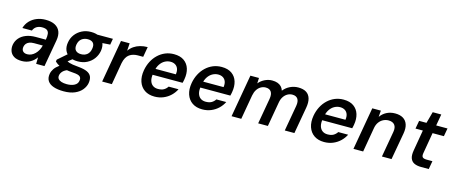

<svg xmlns="http://www.w3.org/2000/svg" viewBox="-50 -1364 5411 2293"><g transform="rotate(15 2655.0 -218.0)"><path d="M184 12Q123 12 87 -10Q51 -32 37.5 -69Q24 -106 31 -149Q40 -197 71 -233Q102 -269 153 -289Q204 -309 272 -309H397Q405 -353 401.5 -382Q398 -411 378 -425.5Q358 -440 317 -440Q278 -440 249.5 -422.5Q221 -405 208 -371H90Q105 -423 140.5 -460.5Q176 -498 226 -518Q276 -538 334 -538Q407 -538 452 -513.5Q497 -489 515 -444Q533 -399 522 -334L463 0H360L362 -81Q348 -61 329.5 -44Q311 -27 289 -14.5Q267 -2 240.5 5Q214 12 184 12ZM226 -83Q253 -83 277 -94Q301 -105 321.5 -125Q342 -145 356.5 -171Q371 -197 378 -226L380 -232H272Q237 -232 213.5 -222.5Q190 -213 177 -196.5Q164 -180 160 -158Q154 -123 172 -103Q190 -83 226 -83Z M761 232Q687 232 635.5 214.5Q584 197 561 161.5Q538 126 547 73Q553 40 573.5 9.5Q594 -21 630.5 -46.5Q667 -72 719 -91L768 -34Q712 -17 688 7.5Q664 32 659 60Q654 87 667.5 104.5Q681 122 708.5 131Q736 140 775 140Q832 140 869 120Q906 100 912 63Q919 29 900 10Q881 -9 815 -13Q760 -17 720.5 -24Q681 -31 654 -41.5Q627 -52 609.5 -64.5Q592 -77 580 -90L585 -113L709 -221L799 -192L654 -79L696 -139Q705 -132 714.5 -126Q724 -120 740.5 -114.5Q757 -109 784.5 -104.5Q812 -100 858 -96Q926 -90 965.5 -72Q1005 -54 1019 -21.5Q1033 11 1025 60Q1017 104 985.5 143.5Q954 183 898 207.5Q842 232 761 232ZM830 -157Q766 -157 724.5 -182.5Q683 -208 667 -251Q651 -294 661 -348Q670 -402 702 -444.5Q734 -487 784 -512.5Q834 -538 897 -538Q963 -538 1003.5 -512.5Q1044 -487 1060 -444.5Q1076 -402 1067 -348Q1057 -294 1025.5 -251Q994 -208 944.5 -182.5Q895 -157 830 -157ZM847 -250Q892 -250 922 -274.5Q952 -299 960 -347Q969 -396 947.5 -420Q926 -444 881 -444Q837 -444 805.5 -420Q774 -396 765 -347Q757 -299 779.5 -274.5Q802 -250 847 -250ZM968 -438 961 -526H1168L1155 -451Z M1176 0 1268 -526H1375L1369 -433Q1394 -468 1427.5 -491Q1461 -514 1503.5 -526Q1546 -538 1595 -538L1573 -412H1506Q1479 -412 1452.5 -405Q1426 -398 1404 -382.5Q1382 -367 1366.5 -339.5Q1351 -312 1343 -272L1296 0Z M1825 12Q1751 12 1701 -22Q1651 -56 1630 -117.5Q1609 -179 1623 -260Q1634 -321 1660.5 -372Q1687 -423 1727 -460.5Q1767 -498 1816 -518Q1865 -538 1922 -538Q1999 -538 2047 -504Q2095 -470 2113 -411.5Q2131 -353 2118 -280Q2117 -270 2114 -259Q2111 -248 2108 -234H1705L1719 -311H2004Q2010 -353 1999 -381.5Q1988 -410 1963.5 -425Q1939 -440 1905 -440Q1869 -440 1835.5 -422Q1802 -404 1778 -368Q1754 -332 1744 -277L1739 -248Q1730 -197 1740.5 -161Q1751 -125 1777 -106Q1803 -87 1841 -87Q1886 -87 1913.5 -103Q1941 -119 1959 -147H2081Q2059 -102 2021.5 -66Q1984 -30 1934 -9Q1884 12 1825 12Z M2415 12Q2341 12 2291 -22Q2241 -56 2220 -117.5Q2199 -179 2213 -260Q2224 -321 2250.5 -372Q2277 -423 2317 -460.5Q2357 -498 2406 -518Q2455 -538 2512 -538Q2589 -538 2637 -504Q2685 -470 2703 -411.5Q2721 -353 2708 -280Q2707 -270 2704 -259Q2701 -248 2698 -234H2295L2309 -311H2594Q2600 -353 2589 -381.5Q2578 -410 2553.5 -425Q2529 -440 2495 -440Q2459 -440 2425.5 -422Q2392 -404 2368 -368Q2344 -332 2334 -277L2329 -248Q2320 -197 2330.5 -161Q2341 -125 2367 -106Q2393 -87 2431 -87Q2476 -87 2503.5 -103Q2531 -119 2549 -147H2671Q2649 -102 2611.5 -66Q2574 -30 2524 -9Q2474 12 2415 12Z M2776 0 2868 -526H2974L2971 -458Q3001 -495 3045 -516.5Q3089 -538 3136 -538Q3174 -538 3202 -528Q3230 -518 3249 -498.5Q3268 -479 3277 -450Q3311 -493 3359 -515.5Q3407 -538 3458 -538Q3521 -538 3558.5 -514Q3596 -490 3609.5 -443Q3623 -396 3611 -329L3553 0H3434L3490 -318Q3500 -376 3479.5 -406.5Q3459 -437 3412 -437Q3381 -437 3353 -421.5Q3325 -406 3305 -376Q3285 -346 3278 -303L3225 0H3105L3161 -318Q3171 -376 3150.5 -406.5Q3130 -437 3082 -437Q3052 -437 3024 -421.5Q2996 -406 2976.5 -376Q2957 -346 2949 -303L2896 0Z M3922 12Q3848 12 3798 -22Q3748 -56 3727 -117.5Q3706 -179 3720 -260Q3731 -321 3757.5 -372Q3784 -423 3824 -460.5Q3864 -498 3913 -518Q3962 -538 4019 -538Q4096 -538 4144 -504Q4192 -470 4210 -411.5Q4228 -353 4215 -280Q4214 -270 4211 -259Q4208 -248 4205 -234H3802L3816 -311H4101Q4107 -353 4096 -381.5Q4085 -410 4060.5 -425Q4036 -440 4002 -440Q3966 -440 3932.5 -422Q3899 -404 3875 -368Q3851 -332 3841 -277L3836 -248Q3827 -197 3837.5 -161Q3848 -125 3874 -106Q3900 -87 3938 -87Q3983 -87 4010.5 -103Q4038 -119 4056 -147H4178Q4156 -102 4118.5 -66Q4081 -30 4031 -9Q3981 12 3922 12Z M4283 0 4375 -526H4481L4475 -447Q4504 -489 4550.5 -513.5Q4597 -538 4656 -538Q4716 -538 4755 -514.5Q4794 -491 4809.5 -445Q4825 -399 4813 -331L4754 0H4635L4691 -319Q4701 -376 4677 -406.5Q4653 -437 4601 -437Q4568 -437 4537.5 -422Q4507 -407 4485.5 -378Q4464 -349 4456 -307L4403 0Z M5120 0Q5069 0 5034.5 -16Q5000 -32 4986 -69Q4972 -106 4983 -169L5027 -426H4936L4954 -526H5045L5084 -668H5190L5165 -526H5305L5287 -426H5147L5103 -169Q5096 -131 5109.5 -116.5Q5123 -102 5163 -102H5232L5214 0Z"/></g></svg>

Font: DM Sans 9pt SemiBold
Style: Italic
Weight: 600
Italic angle: -10°
Version: Version 4.004;gftools[0.9.30]